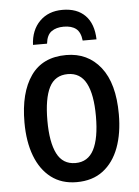

<svg xmlns="http://www.w3.org/2000/svg" viewBox="-54 -791 611 843"><g transform="rotate(-5 251.5 -369.5)"><path d="M460 -271Q460 -187 436.5 -124Q413 -61 366.5 -25.5Q320 10 250 10Q184 10 138 -25Q92 -60 68 -123Q44 -186 44 -271Q44 -402 96 -476Q148 -550 252 -550Q347 -550 403.5 -478.5Q460 -407 460 -271ZM145 -270Q145 -175 170.5 -124.5Q196 -74 252 -74Q307 -74 333 -124Q359 -174 359 -271Q359 -367 333 -416.5Q307 -466 252 -466Q195 -466 170 -416.5Q145 -367 145 -270ZM253 -749Q317 -749 353 -712.5Q389 -676 391 -607H330Q326 -644 306.5 -659.5Q287 -675 252 -675Q219 -675 198 -660Q177 -645 173 -607H111Q114 -672 152.5 -710.5Q191 -749 253 -749Z"/></g></svg>

Font: Noto Sans Condensed Medium
Style: Regular
Weight: 500
Width: 3
Designer: Monotype Design Team
Foundry: Monotype Imaging Inc.
Version: Version 2.013; ttfautohint (v1.8.4.7-5d5b)